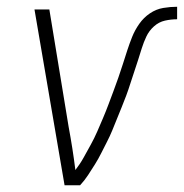

<svg xmlns="http://www.w3.org/2000/svg" viewBox="-20 -548 544 568"><path d="M171 0 82 -520H126L183 -173Q189 -141 194 -109Q199 -77 203 -45Q217 -63 227.5 -82Q238 -101 248.5 -120Q259 -139 267.5 -158.5Q276 -178 284.5 -198Q293 -218 300.5 -238Q308 -258 315.5 -278Q323 -298 330 -318Q337 -338 343.5 -358.5Q350 -379 356.5 -399Q363 -419 371 -439Q379 -459 392 -477.5Q405 -496 423.5 -508.5Q442 -521 463 -524.5Q484 -528 504 -528V-491Q486 -491 468 -487Q450 -483 435.5 -470Q421 -457 413 -440Q405 -423 399.5 -405.5Q394 -388 388.5 -370.5Q383 -353 377 -335.5Q371 -318 365.5 -300.5Q360 -283 353.5 -265.5Q347 -248 340 -231Q333 -214 326 -196.5Q319 -179 312 -162Q305 -145 296.5 -128.5Q288 -112 279.5 -95Q271 -78 261 -62Q251 -46 240.5 -30Q230 -14 217 0Z"/></svg>

Font: Iosevka SS18 Extralight
Style: Italic
Weight: 200
Italic angle: -9°
Monospace: yes
Designer: Belleve Invis
Foundry: Belleve Invis
Version: Version 25.1.1; ttfautohint (v1.8.4)